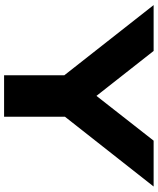

<svg xmlns="http://www.w3.org/2000/svg" viewBox="66 -856 790 963"><g transform="rotate(90 461.5 -375.0)"><path d="M358 0V-365H566V0ZM6 -750H236L508 -404H415L686 -750H916L528 -257L395 -255Z"/></g></svg>

Font: Unbounded
Style: Bold
Weight: 700
Designer: Luke Prowse, Jean-Baptiste Morizot, Fátima Lázaro, Florian Runge
Foundry: NaN
Version: Version 1.700